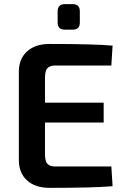

<svg xmlns="http://www.w3.org/2000/svg" viewBox="-20 -904 608 926"><path d="M293 -761Q258 -761 258 -795V-849Q258 -884 293 -884H331Q365 -884 365 -849V-795Q365 -761 331 -761ZM247 -101H517L523 -6Q432 2 219 2Q151 2 111.5 -33Q72 -68 71 -129V-561Q72 -622 111.5 -657Q151 -692 219 -692Q432 -692 523 -684L517 -588H247Q220 -588 208.5 -575Q197 -562 197 -530V-409H480V-313H197V-159Q197 -127 208.5 -114Q220 -101 247 -101Z"/></svg>

Font: Exo 2 Semi Bold
Style: Regular
Weight: 600
Designer: Natanael Gama
Version: Version 1.001;PS 001.001;hotconv 1.0.88;makeotf.lib2.5.64775